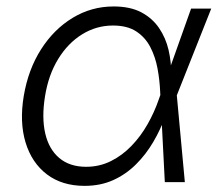

<svg xmlns="http://www.w3.org/2000/svg" viewBox="-20 -573 689 604"><path d="M246.1 11.7Q175.3 11.7 127.7 -24.4Q80.1 -60.5 60.5 -124.5Q41 -188.5 54.7 -271Q68.8 -354.5 109.1 -417.7Q149.4 -481 208.5 -516.8Q267.6 -552.7 337.4 -552.7Q389.6 -552.7 424.6 -534.2Q459.5 -515.6 480.5 -484.6Q501.5 -453.6 510.3 -415.8Q519 -377.9 518.6 -339.4H542L536.1 -274.4L561.5 0H498.5L483.9 -283.7Q482.4 -320.3 475.6 -357.2Q468.8 -394 452.9 -424.8Q437 -455.6 408.7 -474.1Q380.4 -492.7 335.4 -492.7Q283.2 -492.7 238.5 -465.1Q193.8 -437.5 163.1 -387.5Q132.3 -337.4 121.6 -270Q110.8 -203.1 122.3 -153.3Q133.8 -103.5 166.5 -75.9Q199.2 -48.3 251 -48.3Q293 -48.3 328.9 -66.2Q364.7 -84 393.8 -114.3Q422.9 -144.5 444.3 -182.4Q465.8 -220.2 479.5 -260.3L581.1 -545.9H644.5L535.6 -271.5L520.5 -208.5H500.5Q485.4 -166 462.2 -126.5Q439 -86.9 407.5 -55.7Q376 -24.4 335.9 -6.3Q295.9 11.7 246.1 11.7Z"/></svg>

Font: Inter Light
Style: Italic
Weight: 300
Italic angle: -9.3988°
Designer: Rasmus Andersson
Foundry: rsms
Version: Version 4.001;git-66647c0bb